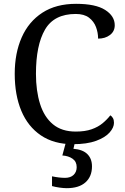

<svg xmlns="http://www.w3.org/2000/svg" viewBox="-20 -744 654 1004"><path d="M361 10Q262 10 194 -36Q126 -82 91.5 -164.5Q57 -247 57 -358Q57 -466 93.5 -548.5Q130 -631 201.5 -677.5Q273 -724 378 -724Q480 -724 530 -692Q580 -660 580 -612Q580 -580 555 -561Q530 -542 493 -542Q493 -573 482 -602.5Q471 -632 445.5 -651.5Q420 -671 376 -671Q263 -671 215.5 -589.5Q168 -508 168 -358Q168 -269 189.5 -200.5Q211 -132 257 -94Q303 -56 376 -56Q425 -56 459 -68Q493 -80 516.5 -99.5Q540 -119 557 -141Q565 -136 570.5 -126.5Q576 -117 576 -102Q576 -77 553 -51Q530 -25 482.5 -7.5Q435 10 361 10ZM329 240Q313 240 291.5 237Q270 234 252 229V178Q290 186 320 186Q349 186 365 170.5Q381 155 381 130Q381 101 359.5 86Q338 71 306 69L327 -9H374L364 34Q413 38 437 62Q461 86 461 126Q461 179 427 209.5Q393 240 329 240Z"/></svg>

Font: Noto Naskh Arabic UI
Style: Regular
Weight: 400
Designer: Monotype Design Team, David Williams, Mohamad Dakak and Nizar Qandah
Foundry: Monotype Imaging Inc.
Version: Version 2.014